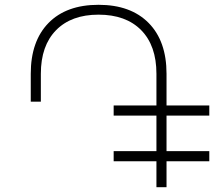

<svg xmlns="http://www.w3.org/2000/svg" viewBox="-20 -779 891 799"><path d="M673 -298V-150H851V-108H673V0H631V-108H453V-150H631V-298H453V-340H631V-472Q631 -589 567.5 -653.5Q504 -718 390 -718Q277 -718 213.5 -653.5Q150 -589 150 -472V-356H108V-472Q108 -608 182 -683.5Q256 -759 390 -759Q524 -759 598.5 -683.5Q673 -608 673 -472V-340H851V-298Z"/></svg>

Font: Montserrat arm2 ExtraLight
Style: Regular
Weight: 275
Designer: Julieta Ulanovsky
Foundry: Julieta Ulanovsky
Version: Version 6.000